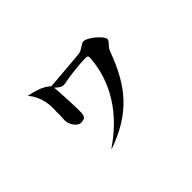

<svg xmlns="http://www.w3.org/2000/svg" viewBox="-94 -835 1187 1187"><g transform="rotate(-45 500.0 -241.5)"><path d="M201 -541Q243 -533 280.5 -519.5Q318 -506 347 -480Q379 -482 421.5 -485.5Q464 -489 504 -492.5Q544 -496 575 -498.5Q606 -501 615 -503Q620 -504 624 -506Q628 -508 633 -510Q637 -512 641.5 -515Q646 -518 651 -521Q661 -528 669 -532Q677 -536 682 -536Q697 -536 717 -525Q737 -514 755 -498.5Q773 -483 786 -467Q799 -451 799 -441Q799 -430 783 -414Q776 -406 769 -397.5Q762 -389 758 -379Q726 -291 688.5 -223.5Q651 -156 602 -104Q553 -52 489 -12.5Q425 27 339 58L337 55Q473 -36 551 -159.5Q629 -283 640 -426Q642 -438 639.5 -446Q637 -454 622 -454Q593 -454 563 -451.5Q533 -449 504 -445Q486 -443 471 -440.5Q456 -438 443 -436Q437 -434 431.5 -433.5Q426 -433 421 -432Q416 -431 412 -431Q408 -431 404 -431Q395 -431 385 -436Q375 -441 353 -461Q355 -435 357 -402.5Q359 -370 360.5 -338.5Q362 -307 362.5 -279Q363 -251 363 -233Q362 -215 354.5 -202.5Q347 -190 320 -190Q306 -190 294.5 -198Q283 -206 274.5 -218Q266 -230 261 -244Q256 -258 256 -270Q256 -282 257.5 -300.5Q259 -319 258 -339Q258 -349 258.5 -359.5Q259 -370 259 -383Q259 -408 253 -438Q248 -463 234.5 -491.5Q221 -520 201 -541Z"/></g></svg>

Font: XinYuGongZhangJiaSongA
Style: Regular
Weight: 900
Designer: XinYuGong
Foundry: Adobe Systems Incorporated
Version: Version 1.00